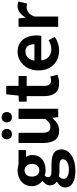

<svg xmlns="http://www.w3.org/2000/svg" viewBox="718 -1484 986 2462"><g transform="rotate(-90 1211.0 -253.0)"><path d="M250.5 220.7Q189.9 220.7 142.1 206.8Q94.2 192.9 66.4 164.1Q38.6 135.3 38.6 90.3Q38.6 26.9 110.8 -15.6V-20Q91.3 -32.7 78.4 -53.2Q65.4 -73.7 65.4 -105.5Q65.4 -133.8 82 -158.9Q98.6 -184.1 121.6 -200.2V-204.6Q94.7 -223.1 74.7 -257.6Q54.7 -292 54.7 -336.9Q54.7 -396.5 83 -437.5Q111.3 -478.5 158 -499.5Q204.6 -520.5 258.8 -520.5Q279.8 -520.5 299.3 -517.1Q318.8 -513.7 335 -508.3H518.1V-412.1H430.2Q439.9 -397.9 447 -377.2Q454.1 -356.4 454.1 -333.5Q454.1 -275.9 428 -237.5Q401.9 -199.2 357.4 -180.2Q313 -161.1 258.8 -161.1Q243.7 -161.1 226.6 -163.8Q209.5 -166.5 192.9 -172.9Q181.6 -163.6 176 -153.8Q170.4 -144 170.4 -128.4Q170.4 -107.4 188.2 -96.7Q206.1 -85.9 250.5 -85.9H337.9Q429.7 -85.9 478 -55.9Q526.4 -25.9 526.4 41Q526.4 91.8 492.7 132.6Q459 173.3 397 197Q335 220.7 250.5 220.7ZM258.8 -241.7Q292.5 -241.7 315.9 -266.4Q339.4 -291 339.4 -336.9Q339.4 -382.3 316.2 -406.7Q293 -431.2 258.8 -431.2Q224.1 -431.2 200.9 -406.7Q177.7 -382.3 177.7 -336.9Q177.7 -291 200.9 -266.4Q224.1 -241.7 258.8 -241.7ZM271 137.2Q328.1 137.2 364.3 115Q400.4 92.8 400.4 62.5Q400.4 34.7 378.7 25.4Q356.9 16.1 315.9 16.1H252.4Q229.5 16.1 212.9 14.4Q196.3 12.7 182.6 9.8Q164.1 22.9 156.2 38.1Q148.4 53.2 148.4 69.8Q148.4 102.5 181.2 119.9Q213.9 137.2 271 137.2Z M764.6 12.2Q682.6 12.2 645.5 -41.3Q608.4 -94.7 608.4 -190.4V-508.3H739.3V-207Q739.3 -147.5 756.6 -123.8Q773.9 -100.1 812.5 -100.1Q843.3 -100.1 866.5 -115.2Q889.6 -130.4 916.5 -164.6V-508.3H1047.4V0H939.9L930.7 -72.8H926.8Q894 -34.2 855.5 -11Q816.9 12.2 764.6 12.2ZM722.2 -592.3Q692.9 -592.3 674.3 -611.6Q655.8 -630.9 655.8 -658.7Q655.8 -687 674.3 -706.3Q692.9 -725.6 722.2 -725.6Q751.5 -725.6 770.3 -706.3Q789.1 -687 789.1 -658.7Q789.1 -630.9 770.3 -611.6Q751.5 -592.3 722.2 -592.3ZM939.5 -592.3Q909.7 -592.3 890.9 -611.6Q872.1 -630.9 872.1 -658.7Q872.1 -687 890.9 -706.3Q909.7 -725.6 939.5 -725.6Q968.3 -725.6 986.8 -706.3Q1005.4 -687 1005.4 -658.7Q1005.4 -630.9 986.8 -611.6Q968.3 -592.3 939.5 -592.3Z M1376 12.2Q1285.6 12.2 1247.6 -39.8Q1209.5 -91.8 1209.5 -176.3V-403.8H1138.2V-502.4L1216.8 -508.3L1232.4 -666H1340.8V-508.3H1467.8V-403.8H1340.8V-177.7Q1340.8 -132.8 1358.9 -112.1Q1377 -91.3 1410.6 -91.3Q1438 -91.3 1461.4 -100.6L1484.4 -8.3Q1464.4 -0.5 1436.8 5.9Q1409.2 12.2 1376 12.2Z M1792 12.2Q1721.2 12.2 1664.1 -19.3Q1606.9 -50.8 1573 -110.4Q1539.1 -169.9 1539.1 -253.9Q1539.1 -335.9 1573.2 -395.8Q1607.4 -455.6 1661.6 -488Q1715.8 -520.5 1775.9 -520.5Q1845.7 -520.5 1892.8 -489.3Q1939.9 -458 1963.9 -403.3Q1987.8 -348.6 1987.8 -277.8Q1987.8 -259.8 1986.1 -243.2Q1984.4 -226.6 1982.4 -216.8H1667Q1675.3 -154.3 1713.9 -121.1Q1752.4 -87.9 1809.6 -87.9Q1841.3 -87.9 1870.1 -96.9Q1898.9 -106 1926.8 -122.6L1969.2 -43.5Q1931.2 -17.1 1885.5 -2.4Q1839.8 12.2 1792 12.2ZM1665.5 -304.7H1875.5Q1875.5 -357.4 1851.6 -388.7Q1827.6 -419.9 1778.8 -419.9Q1737.3 -419.9 1705.1 -390.4Q1672.9 -360.8 1665.5 -304.7Z M2098.1 0V-508.3H2205.6L2215.8 -418.5H2218.8Q2246.1 -468.3 2284.4 -494.4Q2322.8 -520.5 2363.3 -520.5Q2383.3 -520.5 2397 -517.8Q2410.6 -515.1 2422.4 -510.3L2396 -398.4Q2383.3 -401.9 2372.8 -403.3Q2362.3 -404.8 2346.2 -404.8Q2316.4 -404.8 2283.9 -382.3Q2251.5 -359.9 2230 -304.2V0Z"/></g></svg>

Font: Akatab ExtraBold
Style: Regular
Weight: 800
Designer: SIL International
Foundry: SIL International
Version: Version 3.000